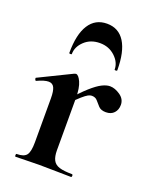

<svg xmlns="http://www.w3.org/2000/svg" viewBox="-122 -700 622 771"><g transform="rotate(20 189.5 -314.0)"><path d="M161 -271 153 -284Q192 -329 219 -353Q246 -377 265 -386.5Q284 -396 299 -396Q320 -396 342.5 -380.5Q365 -365 365 -340Q365 -319 352.5 -305.5Q340 -292 318 -292Q297 -292 286.5 -303Q276 -314 267.5 -324.5Q259 -335 243 -335Q236 -335 227.5 -330.5Q219 -326 203.5 -312.5Q188 -299 161 -271ZM39 0Q36 0 36 -6Q36 -12 39 -12Q70 -12 81 -26.5Q92 -41 92 -81V-269Q92 -300 85 -314.5Q78 -329 61 -329Q52 -329 40 -325.5Q28 -322 13 -315Q9 -313 7 -319Q5 -325 7 -326L146 -394Q152 -396 153 -396Q164 -396 175 -372Q186 -348 186 -303V-81Q186 -55 194 -39.5Q202 -24 221.5 -18Q241 -12 275 -12Q279 -12 279 -6Q279 0 275 0Q248 0 213.5 -1Q179 -2 139 -2Q111 -2 85 -1Q59 0 39 0ZM110 -465Q110 -463 104.5 -463Q99 -463 99 -466Q99 -545 125.5 -586.5Q152 -628 202 -628Q252 -628 278 -586.5Q304 -545 304 -466Q304 -463 298.5 -463Q293 -463 293 -465Q293 -496 266.5 -520.5Q240 -545 202 -545Q162 -545 136 -520.5Q110 -496 110 -465Z"/></g></svg>

Font: Cormorant Light
Style: Regular
Weight: 300
Designer: Christian Thalmann (Catharsis Fonts)
Foundry: Catharsis Fonts
Version: Version 4.000